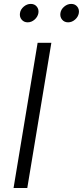

<svg xmlns="http://www.w3.org/2000/svg" viewBox="-20 -942 416 962"><path d="M237.3 -727.5 116.7 0H47.9L168.5 -727.5ZM321.3 -830.1Q302.2 -830.1 291 -843.8Q279.8 -857.4 282.7 -876.5Q285.6 -895.5 301.8 -908.9Q317.9 -922.4 336.9 -922.4Q356 -922.4 366.9 -908.9Q377.9 -895.5 375 -876.5Q371.6 -857.4 356 -843.8Q340.3 -830.1 321.3 -830.1ZM118.7 -830.1Q99.6 -830.1 88.4 -843.8Q77.1 -857.4 80.1 -876.5Q83 -895.5 99.1 -908.9Q115.2 -922.4 134.3 -922.4Q153.3 -922.4 164.3 -908.9Q175.3 -895.5 172.4 -876.5Q168.9 -857.4 153.3 -843.8Q137.7 -830.1 118.7 -830.1Z"/></svg>

Font: Inter 17pt Light
Style: Italic
Weight: 300
Italic angle: -9.3988°
Version: Version 4.001;git-66647c0bb